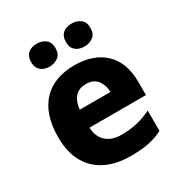

<svg xmlns="http://www.w3.org/2000/svg" viewBox="-179 -886 961 1022"><g transform="rotate(-30 301.5 -374.5)"><path d="M119.1 -688C119.1 -639.6 151.9 -618.2 193.4 -618.2C213.9 -618.2 231.4 -624 246.6 -635.3C261.7 -646.5 269 -664.1 269 -688C269 -712.9 261.7 -731 246.6 -742.2C231.4 -753.4 213.9 -758.8 193.4 -758.8C151.9 -758.8 119.1 -737.3 119.1 -688ZM333 -688C333 -639.6 364.7 -618.2 409.2 -618.2C429.2 -618.2 446.3 -624 461.4 -635.3C476.6 -646.5 483.9 -664.1 483.9 -688C483.9 -712.9 476.6 -731 461.4 -742.2C446.3 -753.4 429.2 -758.8 409.2 -758.8C364.7 -758.8 333 -737.3 333 -688ZM309.1 -559.1C149.4 -559.1 43.9 -465.3 43.9 -271C43.9 -207 56.2 -153.8 80.6 -112.3C129.4 -28.8 218.3 9.8 329.1 9.8C373.5 9.8 411.1 6.8 441.4 0.5C471.7 -5.9 500.5 -15.6 527.8 -29.8V-154.8C466.8 -125.5 412.6 -112.8 342.8 -112.8C262.2 -112.8 216.3 -158.7 213.9 -231H561V-309.1C561 -391.1 538.6 -453.1 493.2 -495.6C447.8 -538.1 386.2 -559.1 309.1 -559.1ZM312 -441.9C343.3 -441.9 366.7 -432.1 381.8 -412.6C397 -392.6 405.3 -368.7 405.8 -339.8H216.8C224.1 -410.6 259.8 -441.9 312 -441.9Z"/></g></svg>

Font: Noto Reveo Sans
Style: Regular
Weight: 800
Designer: Monotype Design Team
Foundry: Monotype Imaging Inc.
Version: Version 2.007